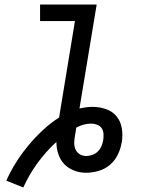

<svg xmlns="http://www.w3.org/2000/svg" viewBox="-20 -755 640 848"><path d="M83 73 8 43Q26 2 50.5 -37Q75 -76 104.5 -111.5Q134 -147 168 -179Q202 -211 241 -236L311 -662H157V-735H407L331 -276Q345 -279 359.5 -281Q374 -283 388 -283Q420 -283 448.5 -273Q477 -263 495 -241Q513 -219 518 -188.5Q523 -158 518 -127Q518 -126 518 -125.5Q518 -125 517 -124Q513 -98 500 -71.5Q487 -45 465 -26.5Q443 -8 415 0Q387 8 360 8Q332 8 306.5 -2Q281 -12 263.5 -30.5Q246 -49 237.5 -75Q229 -101 229 -128Q182 -85 145 -34Q108 17 83 73ZM360 -66Q374 -66 388 -71Q402 -76 412.5 -86.5Q423 -97 428.5 -110.5Q434 -124 436 -137Q438 -151 437 -165Q436 -179 428.5 -189.5Q421 -200 408.5 -204.5Q396 -209 382 -209Q366 -209 349.5 -204.5Q333 -200 318 -192Q317 -192 317 -192Q317 -192 317 -192Q316 -184 314.5 -176.5Q313 -169 312 -161Q309 -145 308 -128.5Q307 -112 312.5 -97.5Q318 -83 331 -74.5Q344 -66 360 -66Z"/></svg>

Font: Iosevka SS04 Extended Oblique
Style: Regular
Weight: 400
Width: 7
Italic angle: -9°
Monospace: yes
Designer: Belleve Invis
Foundry: Belleve Invis
Version: Version 19.0.0; ttfautohint (v1.8.4)